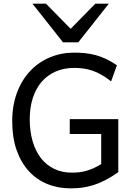

<svg xmlns="http://www.w3.org/2000/svg" viewBox="-20 -1011 733 1043"><path d="M622.6 -75.7Q585 -49.3 551.8 -32.2Q518.6 -15.1 487.3 -5.4Q456.1 4.4 425.8 8.3Q395.5 12.2 363.8 12.2Q294.4 12.2 236.3 -11.7Q178.2 -35.6 136 -82Q93.8 -128.4 70.1 -196Q46.4 -263.7 46.4 -351.6Q46.4 -439.5 72.8 -508.8Q99.1 -578.1 144.8 -626.2Q190.4 -674.3 251.7 -699.7Q313 -725.1 383.3 -725.1Q413.1 -725.1 440.9 -722.4Q468.8 -719.7 496.8 -712.4Q524.9 -705.1 554 -691.7Q583 -678.2 615.2 -656.7L583.5 -568.8Q556.2 -590.8 530.5 -605.2Q504.9 -619.6 480.5 -627.7Q456.1 -635.7 431.9 -638.9Q407.7 -642.1 383.3 -642.1Q327.6 -642.1 282.7 -622.6Q237.8 -603 206.5 -566.9Q175.3 -530.8 158.4 -479.2Q141.6 -427.7 141.6 -363.8Q141.6 -296.4 157.5 -242.7Q173.3 -189 203.1 -151.1Q232.9 -113.3 275.1 -93.3Q317.4 -73.2 369.6 -73.2Q391.6 -73.2 410.9 -75.4Q430.2 -77.6 449.2 -83Q468.3 -88.4 487.8 -97.2Q507.3 -106 529.8 -119.6V-283.2H358.9V-363.8H622.6ZM229.5 -991.2 363.8 -854.5 498 -991.2H571.3L405.3 -781.2H322.3L156.2 -991.2Z"/></svg>

Font: Andika Viet
Style: Regular
Weight: 400
Designer: Victor Gaultney, Annie Olsen, Julie Remington, Don Collingsworth, Eric Hays, Becca Hirsbrunner
Foundry: SIL International
Version: Version 5.000